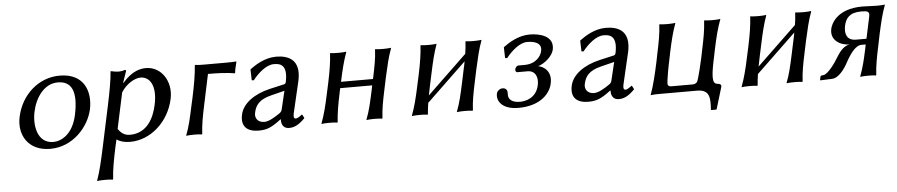

<svg xmlns="http://www.w3.org/2000/svg" viewBox="-41 -699 5586 1195"><g transform="rotate(-5 2752.5 -102.0)"><path d="M80 -205C56 -95 115 10 253 10C396 10 497 -107 520 -214C542 -318 507 -439 350 -439C219 -439 109 -342 80 -205ZM335 -398C420 -398 455 -334 424 -187C397 -63 321 -31 276 -31C172 -31 158 -151 175 -228C193 -315 249 -398 335 -398Z M578 32C562 106 546 178 526 232V235C526 235 541 232 576 232C610 232 623 235 623 235L626 232C629 175 642 107 658 32L668 -12C691 2 716 10 752 10C881 10 996 -94 1026 -235C1049 -341 986 -439 889 -439C857 -439 803 -430 743 -360H740C740 -360 753 -399 764 -429C766 -436 764 -439 757 -439C745 -434 733 -432 720 -432C704 -432 688 -435 670 -439L668 -436C666 -393 651 -310 635 -235ZM729 -301C762 -354 816 -383 850 -383C911 -383 948 -321 924 -208C907 -126 862 -34 755 -34C739 -34 708 -36 681 -77Z M1162 -229 1151 -180C1135 -105 1124 -54 1103 0V3C1103 3 1118 0 1153 0C1187 0 1200 3 1200 3L1203 0C1206 -57 1215 -104 1231 -180L1271 -369C1396 -369 1437 -358 1437 -358L1440 -361C1441 -375 1447 -403 1454 -429L1453 -431C1437 -430 1416 -429 1397 -429H1247C1213 -429 1196 -432 1196 -432L1194 -429C1191 -375 1178 -304 1162 -229Z M1781 -76C1787 -105 1826 -266 1828 -277C1857 -412 1774 -439 1702 -439C1630 -439 1570 -398 1541 -377L1537 -373L1539 -306L1552 -305C1587 -350 1639 -394 1684 -394C1718 -394 1773 -389 1749 -276C1747 -269 1743 -265 1740 -264L1648 -243C1547 -220 1474 -166 1460 -98C1444 -24 1485 10 1555 10C1607 10 1637 -3 1696 -48H1698C1697 -32 1699 10 1746 10C1777 10 1806 -3 1845 -43L1834 -64L1831 -66C1821 -59 1805 -45 1791 -45C1780 -45 1777 -56 1781 -76ZM1736 -223 1709 -110C1707 -97 1699 -90 1690 -84C1659 -63 1623 -41 1595 -41C1553 -41 1535 -71 1542 -102C1551 -147 1574 -183 1652 -202Z M2372 -250C2389 -325 2399 -372 2420 -429L2419 -432C2419 -432 2404 -429 2370 -429C2335 -429 2322 -432 2322 -432L2320 -429C2318 -375 2307 -321 2292 -250V-248H2092V-249C2108 -325 2120 -372 2140 -429L2139 -432C2139 -432 2123 -429 2089 -429C2054 -429 2041 -432 2041 -432L2039 -429C2036 -376 2028 -325 2012 -249L1997 -180C1981 -105 1968 -54 1948 0V3C1948 3 1963 0 1998 0C2032 0 2046 3 2046 3L2049 0C2053 -57 2061 -104 2077 -180L2083 -209H2283L2277 -179C2261 -105 2250 -54 2229 0V3C2229 3 2244 0 2279 0C2313 0 2326 3 2326 3L2329 0C2332 -57 2341 -104 2357 -179Z M2657 -250C2673 -325 2684 -372 2704 -429L2703 -432C2703 -432 2688 -429 2654 -429C2619 -429 2606 -432 2606 -432L2604 -429C2601 -376 2593 -325 2577 -249L2562 -180C2546 -105 2533 -54 2513 0V3C2513 3 2528 0 2563 0C2597 0 2610 3 2610 3L2613 0C2615 -24 2617 -46 2621 -70L2869 -308C2866 -290 2862 -271 2857 -250L2842 -179C2826 -105 2815 -54 2794 0V3C2794 3 2809 0 2844 0C2878 0 2891 3 2891 3L2894 0C2897 -57 2906 -104 2922 -179L2937 -250C2954 -325 2964 -372 2985 -429L2984 -432C2984 -432 2969 -429 2935 -429C2900 -429 2887 -432 2887 -432L2885 -429C2884 -404 2881 -380 2877 -354L2629 -116C2633 -135 2637 -156 2642 -180Z M3267 -394C3306 -394 3361 -384 3349 -330C3344 -304 3314 -253 3239 -253H3199C3192 -253 3181 -242 3179 -232C3177 -223 3181 -212 3190 -212H3254C3304 -212 3320 -167 3310 -121C3293 -40 3224 -27 3191 -27C3140 -27 3116 -49 3119 -83C3122 -116 3100 -120 3089 -120C3071 -120 3055 -105 3052 -91C3041 -37 3086 10 3177 10C3322 10 3380 -68 3391 -124C3409 -206 3347 -235 3322 -238C3365 -250 3413 -293 3422 -332C3440 -418 3349 -439 3286 -439C3214 -439 3153 -398 3124 -377L3120 -373L3122 -306L3135 -305C3170 -350 3222 -394 3267 -394Z M3841 -76C3847 -105 3886 -266 3888 -277C3917 -412 3834 -439 3762 -439C3690 -439 3630 -398 3601 -377L3597 -373L3599 -306L3612 -305C3647 -350 3699 -394 3744 -394C3778 -394 3833 -389 3809 -276C3807 -269 3803 -265 3800 -264L3708 -243C3607 -220 3534 -166 3520 -98C3504 -24 3545 10 3615 10C3667 10 3697 -3 3756 -48H3758C3757 -32 3759 10 3806 10C3837 10 3866 -3 3905 -43L3894 -64L3891 -66C3881 -59 3865 -45 3851 -45C3840 -45 3837 -56 3841 -76ZM3796 -223 3769 -110C3767 -97 3759 -90 3750 -84C3719 -63 3683 -41 3655 -41C3613 -41 3595 -71 3602 -102C3611 -147 3634 -183 3712 -202Z M4418 -200 4428 -249C4444 -324 4457 -376 4477 -429V-432C4477 -432 4462 -429 4427 -429C4393 -429 4379 -432 4379 -432L4376 -429C4373 -372 4364 -325 4348 -249L4338 -200C4334 -183 4311 -78 4299 -54C4290 -45 4285 -41 4270 -41H4138C4123 -41 4120 -45 4115 -54C4113 -78 4134 -183 4138 -200L4148 -250C4164 -324 4176 -375 4196 -429V-432C4196 -432 4181 -429 4146 -429C4112 -429 4099 -432 4099 -432L4096 -429C4093 -372 4084 -325 4068 -250L4058 -200C4042 -125 4025 -54 4005 0V3C4005 3 4024 0 4058 0H4294C4374 0 4375 52 4370 125L4372 128H4404L4406 125L4447 -11C4449 -21 4446 -30 4422 -32C4389 -35 4394 -90 4418 -200Z M4717 -250C4733 -325 4744 -372 4764 -429L4763 -432C4763 -432 4748 -429 4714 -429C4679 -429 4666 -432 4666 -432L4664 -429C4661 -376 4653 -325 4637 -249L4622 -180C4606 -105 4593 -54 4573 0V3C4573 3 4588 0 4623 0C4657 0 4670 3 4670 3L4673 0C4675 -24 4677 -46 4681 -70L4929 -308C4926 -290 4922 -271 4917 -250L4902 -179C4886 -105 4875 -54 4854 0V3C4854 3 4869 0 4904 0C4938 0 4951 3 4951 3L4954 0C4957 -57 4966 -104 4982 -179L4997 -250C5014 -325 5024 -372 5045 -429L5044 -432C5044 -432 5029 -429 4995 -429C4960 -429 4947 -432 4947 -432L4945 -429C4944 -404 4941 -380 4937 -354L4689 -116C4693 -135 4697 -156 4702 -180Z M5457 -251C5473 -324 5485 -375 5505 -429V-432C5505 -432 5490 -429 5455 -429C5419 -429 5402 -432 5365 -432C5204 -432 5166 -339 5160 -310C5145 -239 5209 -204 5264 -204C5235 -198 5210 -177 5185 -136C5163 -98 5115 -31 5087 -28L5079 -27C5075 -27 5069 -26 5067 -19L5063 0L5065 3L5139 0C5174 -1 5210 -43 5233 -84C5266 -145 5300 -195 5340 -195H5365L5360 -169C5344 -95 5335 -57 5314 0L5315 3C5315 3 5330 0 5364 0C5399 0 5412 3 5412 3L5414 0C5417 -54 5427 -108 5442 -178ZM5373 -230H5308C5251 -230 5237 -271 5247 -321C5257 -368 5281 -402 5355 -402C5394 -402 5409 -398 5402 -366Z"/></g></svg>

Font: Libertinus Sans
Style: Italic
Weight: 400
Italic angle: -12°
Designer: Philipp H. Poll, Khaled Hosny
Foundry: Caleb Maclennan
Version: Version 7.050;RELEASE